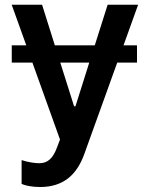

<svg xmlns="http://www.w3.org/2000/svg" viewBox="-20 -565 614 790"><path d="M543.7 -378.6H488.3L548.3 -545.5H422.9L370 -378.6H205.6L153.1 -545.5H28.1L88.1 -378.6H28.4V-307.5H113.3L226.9 9.2L214.5 41.9C196.7 89.8 174 106.2 142.4 106.5C128.6 106.9 96.9 103.3 68.9 93.8V191.8C83.8 198.5 111.5 204.5 144.9 204.5C239 204.5 295.5 155.9 326.7 69.2L462.4 -307.5H543.7ZM228 -307.5H347.3L290.5 -127.8H284.8Z"/></svg>

Font: Magic Ui Pro Semi Bold
Style: Regular
Weight: 600
Designer: Stefan Endress, Andreas Faust
Version: Version 1.000;FEAKit 1.0